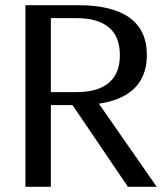

<svg xmlns="http://www.w3.org/2000/svg" viewBox="-20 -720 644 740"><path d="M78 0V-700H281Q412 -700 479 -652Q546 -604 546 -508Q546 -444 516 -401Q486 -358 427 -336.5Q368 -315 281 -315H164V-365H276Q330 -365 367 -381Q404 -397 423 -428.5Q442 -460 442 -508Q442 -579 399.5 -614.5Q357 -650 276 -650H157L176 -669V0ZM473 0 248 -332H353L584 0Z"/></svg>

Font: Sutasoma
Style: Regular
Weight: 400
Designer: Izhar Fathurrohim, Akbar Rohmanto, Arusyal Khofiqoini
Foundry: Kiwari Kolektiv
Version: Version 1.102